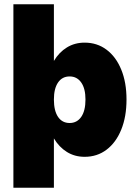

<svg xmlns="http://www.w3.org/2000/svg" viewBox="-20 -720 647 903"><path d="M43 -700H233.5V-433.5Q258 -474.5 294.8 -497Q331.5 -519.5 378 -519.5Q437 -519.5 481.2 -486.2Q525.5 -453 550.2 -392.8Q575 -332.5 575 -252Q575 -171 550.2 -110.2Q525.5 -49.5 481.2 -16Q437 17.5 378 17.5Q331.5 17.5 294.8 -5.2Q258 -28 233.5 -69V163H43ZM382 -252Q382 -303.5 362 -332Q342 -360.5 307.5 -360.5Q272.5 -360.5 253 -332Q233.5 -303.5 233.5 -252Q233.5 -199 253 -170.2Q272.5 -141.5 307.5 -141.5Q342 -141.5 362 -170.2Q382 -199 382 -252Z"/></svg>

Font: Overused Grotesk Black
Style: Regular
Weight: 900
Version: Version 0.004